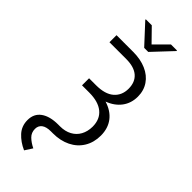

<svg xmlns="http://www.w3.org/2000/svg" viewBox="-351 -948 1203 1203"><g transform="rotate(45 250.5 -347.0)"><path d="M439.5 -529.3Q439.5 -471.2 407.5 -428.5Q375.5 -385.7 317.9 -364.3Q380.9 -344.7 414.3 -301.3Q447.8 -257.8 448.2 -193.4Q448.2 -132.3 420.2 -86.2Q392.1 -40 341.6 -15.1Q291 9.8 225.6 9.8H208Q167 9.8 146.5 25.6Q126 41.5 126 69.3Q126 102.5 148.4 124.5Q170.9 146.5 205.1 163.1L172.9 212.9Q121.1 189.9 87.4 153.1Q53.7 116.2 53.7 63.5Q53.7 6.8 95.2 -22.9Q136.7 -52.7 210 -52.7H225.6Q270.5 -52.7 303.5 -70.6Q336.4 -88.4 354 -120.6Q371.6 -152.8 372.1 -195.3Q372.1 -261.2 329.1 -296.6Q286.1 -332 205.1 -332H141.6V-394.5H203.1Q282.7 -394.5 323 -429.4Q363.3 -464.4 363.3 -523.4Q363.3 -581.5 327.1 -613Q291 -644.5 220.7 -644.5H72.3V-707H220.7Q285.2 -707 335 -685.3Q384.8 -663.6 412.1 -623.3Q439.5 -583 439.5 -529.3ZM268.6 -821.3 354.5 -907.2H408.2V-902.3L287.1 -773.4H251L131.8 -902.3V-907.2H184.6Z"/></g></svg>

Font: Pretendard GOV Light
Style: Regular
Weight: 300
Designer: Base glyphs from Inter by Rasmus Andersson; Hangeul glyphs from Noto Sans CJK(Source Han Sans) by Jang Soo-young and Kan
Foundry: Kil Hyung-jin
Version: Version 1.309